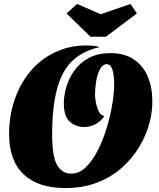

<svg xmlns="http://www.w3.org/2000/svg" viewBox="-20 -930 807 972"><path d="M310 22Q173 22 99.5 -47.5Q26 -117 26 -253Q26 -328 44.5 -395Q63 -462 97 -518Q131 -574 179 -614.5Q227 -655 287 -677.5Q347 -700 416 -700Q432 -700 449 -698.5Q466 -697 485 -692Q433 -680 393 -657Q353 -634 324.5 -598Q296 -562 278.5 -511.5Q261 -461 252.5 -395.5Q244 -330 244 -248Q244 -136 269.5 -93.5Q295 -51 341 -51Q381 -51 415 -84Q449 -117 476 -170.5Q503 -224 521.5 -286.5Q540 -349 549.5 -409Q559 -469 558 -514Q557 -553 548.5 -579Q540 -605 520 -605Q500 -605 486.5 -580.5Q473 -556 467 -520Q461 -484 461 -448Q463 -412 473.5 -380.5Q484 -349 508 -342Q490 -315 462.5 -301Q435 -287 407 -287Q365 -287 334.5 -313Q304 -339 303 -404Q303 -444 315.5 -488.5Q328 -533 356 -572.5Q384 -612 429.5 -636.5Q475 -661 539 -661Q610 -661 656.5 -630Q703 -599 726.5 -546Q750 -493 751 -427Q753 -369 736.5 -307Q720 -245 685 -186.5Q650 -128 597 -81Q544 -34 472.5 -6Q401 22 310 22ZM438 -744 317 -862 370 -910 490 -858 641 -910 673 -862 516 -744Z"/></svg>

Font: Sansita Swashed Light Black
Style: Regular
Weight: 900
Version: Version 1.003